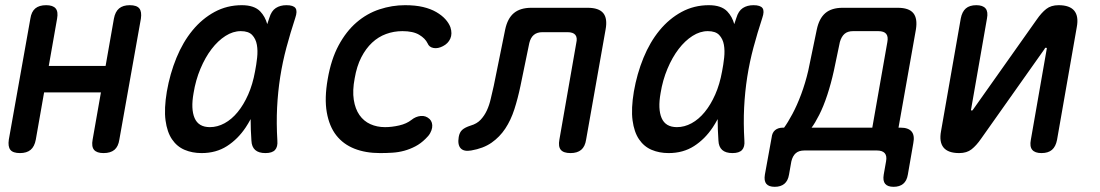

<svg xmlns="http://www.w3.org/2000/svg" viewBox="-20 -580 4240 740"><path d="M57 10Q30 10 20 -2.5Q10 -15 14 -42L97 -508Q101 -535 116 -547.5Q131 -560 158 -560Q184 -560 194.5 -547.5Q205 -535 200 -508L168 -326H387L419 -508Q424 -535 439 -547.5Q454 -560 480 -560Q507 -560 517 -547.5Q527 -535 523 -508L440 -42Q436 -15 421 -2.5Q406 10 379 10Q353 10 342.5 -2.5Q332 -15 337 -42L369 -224H150L118 -42Q113 -15 98 -2.5Q83 10 57 10Z M757 10Q721 10 691.5 -2.5Q662 -15 643 -43Q624 -71 618 -116Q612 -161 623 -227Q635 -296 660 -357Q685 -418 722 -463Q759 -508 807 -534Q855 -560 912 -560Q960 -560 983 -536Q1002 -516 1010 -487L1018 -511Q1026 -538 1043 -549Q1060 -560 1084 -560Q1111 -560 1119 -548.5Q1127 -537 1118 -511Q1099 -453 1084 -397Q1069 -341 1060 -283.5Q1051 -226 1048 -165.5Q1045 -105 1049 -38Q1051 -14 1040 -2Q1029 10 1003 10Q977 10 963.5 -2Q950 -14 949 -38Q946 -81 946 -121Q937 -104 927 -89Q897 -44 855 -17Q813 10 757 10ZM789 -90Q818 -90 845.5 -105Q873 -120 896 -148Q919 -176 936.5 -215.5Q954 -255 963 -305Q968 -330 971 -357.5Q974 -385 970 -407.5Q966 -430 952 -445Q938 -460 908 -460Q878 -460 849 -441.5Q820 -423 795.5 -391Q771 -359 752.5 -315Q734 -271 726 -221Q715 -160 730 -125Q745 -90 789 -90Z M1243 -275Q1256 -351 1285 -405Q1314 -459 1354 -493.5Q1394 -528 1442.5 -544Q1491 -560 1541 -560Q1581 -560 1610.5 -553Q1640 -546 1661.5 -533.5Q1683 -521 1696.5 -506Q1710 -491 1716 -475Q1724 -450 1715.5 -431Q1707 -412 1687 -402Q1668 -392 1651 -395Q1634 -398 1628 -413Q1619 -432 1595.5 -446Q1572 -460 1531 -460Q1498 -460 1468 -449Q1438 -438 1414 -415.5Q1390 -393 1372.5 -359Q1355 -325 1347 -278Q1338 -231 1343.5 -195.5Q1349 -160 1365.5 -136.5Q1382 -113 1407.5 -101.5Q1433 -90 1464 -90Q1490 -90 1518.5 -96.5Q1547 -103 1566 -118Q1582 -131 1601.5 -133Q1621 -135 1636 -121Q1642 -115 1644.5 -106.5Q1647 -98 1645.5 -88Q1644 -78 1638 -67Q1632 -56 1620 -45Q1602 -27 1581 -16Q1560 -5 1538 1Q1516 7 1492.5 8.5Q1469 10 1445 10Q1389 10 1346 -7Q1303 -24 1276 -58.5Q1249 -93 1239.5 -147Q1230 -201 1243 -275Z M1927 -466Q1936 -509 1960.5 -529.5Q1985 -550 2028 -550H2245Q2288 -550 2305 -529.5Q2322 -509 2314 -466L2239 -42Q2235 -15 2220 -2.5Q2205 10 2179 10Q2152 10 2141.5 -2.5Q2131 -15 2136 -42L2201 -414Q2206 -435 2197.5 -445.5Q2189 -456 2167 -456H2071Q2050 -456 2037.5 -445.5Q2025 -435 2020 -414L1986 -249Q1976 -201 1962.5 -159Q1949 -117 1927.5 -84.5Q1906 -52 1874.5 -30Q1843 -8 1796 0Q1768 5 1755.5 -8.5Q1743 -22 1748 -52Q1751 -70 1761.5 -79.5Q1772 -89 1794 -96Q1818 -103 1832.5 -118.5Q1847 -134 1856.5 -154.5Q1866 -175 1871.5 -199.5Q1877 -224 1883 -249Z M2557 10Q2521 10 2491.5 -2.5Q2462 -15 2443 -43Q2424 -71 2418 -116Q2412 -161 2423 -227Q2435 -296 2460 -357Q2485 -418 2522 -463Q2559 -508 2607 -534Q2655 -560 2712 -560Q2760 -560 2783 -536Q2802 -516 2810 -487L2818 -511Q2826 -538 2843 -549Q2860 -560 2884 -560Q2911 -560 2919 -548.5Q2927 -537 2918 -511Q2899 -453 2884 -397Q2869 -341 2860 -283.5Q2851 -226 2848 -165.5Q2845 -105 2849 -38Q2851 -14 2840 -2Q2829 10 2803 10Q2777 10 2763.5 -2Q2750 -14 2749 -38Q2746 -81 2746 -121Q2737 -104 2727 -89Q2697 -44 2655 -17Q2613 10 2557 10ZM2589 -90Q2618 -90 2645.5 -105Q2673 -120 2696 -148Q2719 -176 2736.5 -215.5Q2754 -255 2763 -305Q2768 -330 2771 -357.5Q2774 -385 2770 -407.5Q2766 -430 2752 -445Q2738 -460 2708 -460Q2678 -460 2649 -441.5Q2620 -423 2595.5 -391Q2571 -359 2552.5 -315Q2534 -271 2526 -221Q2515 -160 2530 -125Q2545 -90 2589 -90Z M2966 140Q2943 140 2933.5 128.5Q2924 117 2928 93L2954 -50Q2956 -69 2967.5 -78.5Q2979 -88 2998 -88H3002Q3016 -107 3034 -140.5Q3052 -174 3068 -217Q3084 -260 3095 -307L3128 -466Q3137 -509 3161 -529.5Q3185 -550 3228 -550H3440Q3483 -550 3500 -529.5Q3517 -509 3510 -466L3443 -88H3451Q3481 -88 3493.5 -73Q3506 -58 3500 -28L3479 93Q3475 117 3461 128.5Q3447 140 3424 140Q3401 140 3391.5 128.5Q3382 117 3386 93L3395 42Q3399 21 3390 10.5Q3381 0 3360 0H3080Q3059 0 3047 10.5Q3035 21 3030 42L3021 93Q3017 117 3003 128.5Q2989 140 2966 140ZM3400 -418Q3404 -439 3395.5 -449.5Q3387 -460 3365 -460H3268Q3247 -460 3235 -449.5Q3223 -439 3217 -418L3194 -308Q3183 -258 3168.5 -214Q3154 -170 3137.5 -137.5Q3121 -105 3108 -88H3342Z M3607 -75 3683 -509Q3688 -535 3702.5 -547.5Q3717 -560 3743 -560Q3768 -560 3778.5 -547.5Q3789 -535 3784 -509L3723 -160Q3722 -157 3722.5 -155.5Q3723 -154 3726 -154Q3728 -154 3729 -156L3732 -160L3976 -505Q3994 -531 4012.5 -545.5Q4031 -560 4060 -560Q4103 -560 4120.5 -538.5Q4138 -517 4130 -475L4054 -41Q4049 -15 4034.5 -2.5Q4020 10 3994 10Q3969 10 3958.5 -2.5Q3948 -15 3953 -41L4014 -390Q4015 -393 4014.5 -394.5Q4014 -396 4011 -396Q4009 -396 4008 -395L4005 -390L3761 -45Q3743 -19 3724.5 -4.5Q3706 10 3677 10Q3634 10 3616.5 -11.5Q3599 -33 3607 -75Z"/></svg>

Font: Maple Mono Medium
Style: Italic
Weight: 500
Italic angle: -10°
Monospace: yes
Designer: subframe7536
Version: Version 7.000